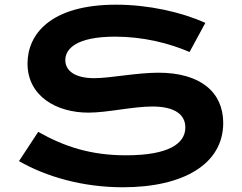

<svg xmlns="http://www.w3.org/2000/svg" viewBox="-20 -793 1040 824"><path d="M61.5 -101.6C177.7 -34.7 335 10.7 507.3 10.7C768.1 10.7 938 -89.4 938 -265.6C938 -397 840.3 -481 660.2 -481C565.4 -481 452.6 -457.5 384.8 -457.5C300.8 -457.5 260.3 -489.7 260.3 -535.2C260.3 -581.5 304.7 -635.7 474.6 -635.7C594.2 -635.7 707 -607.4 793.5 -569.8L861.3 -694.8C757.3 -741.7 615.7 -772.9 478.5 -772.9C196.3 -772.9 98.1 -645.5 98.1 -520.5C98.1 -379.9 222.7 -309.6 359.4 -309.6C441.4 -309.6 549.3 -335.9 633.8 -335.9C730 -335.9 775.4 -301.3 775.4 -246.1C775.4 -177.2 704.6 -126.5 521 -126.5C368.2 -126.5 255.4 -164.1 144 -227.1Z"/></svg>

Font: Krona One
Style: Regular
Weight: 400
Designer: Yvonne Schüttler
Foundry: Yvonne Schüttler
Version: Version 1.002